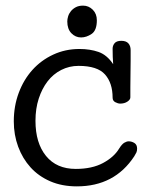

<svg xmlns="http://www.w3.org/2000/svg" viewBox="-20 -656 528 682"><path d="M29 0ZM382 -428Q381 -439 380.5 -454Q380 -469 380 -483Q380 -494 387 -502.5Q394 -511 411 -511Q428 -511 436 -502Q444 -493 444 -478Q444 -464 444 -441Q444 -418 443.5 -393.5Q443 -369 443 -346Q443 -323 443 -310Q443 -302 432.5 -295Q422 -288 407 -288Q399 -288 389.5 -293Q380 -298 380 -309Q380 -361 353 -391.5Q326 -422 259 -422Q226 -422 197.5 -407.5Q169 -393 149 -367Q129 -341 117.5 -305.5Q106 -270 106 -227Q106 -148 143.5 -102Q181 -56 249 -56Q307 -56 346 -77Q385 -98 403 -128Q413 -144 421.5 -149Q430 -154 437 -154Q448 -154 457.5 -148Q467 -142 467 -128Q467 -120 464.5 -114.5Q462 -109 457 -101Q387 6 253 6Q200 6 158.5 -12Q117 -30 88.5 -61.5Q60 -93 44.5 -135Q29 -177 29 -225Q29 -279 46.5 -326Q64 -373 95 -407.5Q126 -442 169 -462Q212 -482 262 -482Q300 -482 330 -471.5Q360 -461 382 -428ZM219 -580Q219 -588 222 -598Q225 -608 232 -616.5Q239 -625 249.5 -630.5Q260 -636 275 -636Q295 -636 309.5 -621.5Q324 -607 324 -584Q324 -548 305.5 -535.5Q287 -523 268 -523Q248 -523 233.5 -538Q219 -553 219 -580Z"/></svg>

Font: Life Savers
Style: Bold
Weight: 700
Designer: Pablo Impallari, Rodrigo Fuenzalida, Brenda Gallo
Foundry: Pablo Impallari, Rodrigo Fuenzalida, Brenda Gallo
Version: Version 3.001; ttfautohint (v0.95) -l 8 -r 50 -G 200 -x 14 -